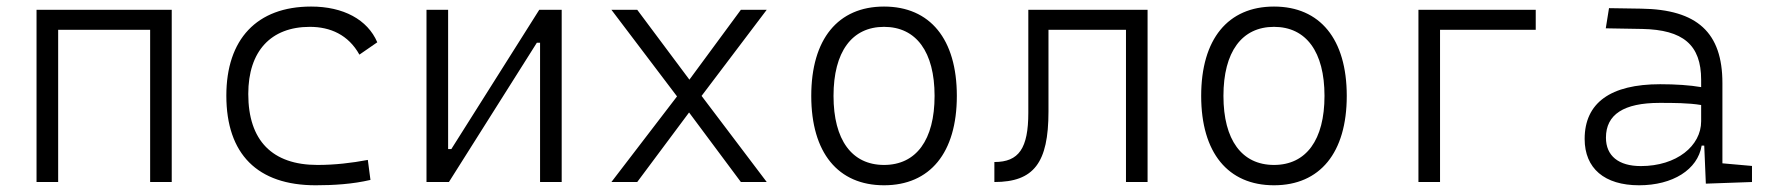

<svg xmlns="http://www.w3.org/2000/svg" viewBox="-20 -547 5313 577"><path d="M431.2 0H496.1V-517.6H89.8V0H154.8V-457.5H431.2Z M928.7 9.8C982.4 9.8 1040 6.3 1093.3 -6.3L1085.4 -66.4C1036.6 -57.1 985.4 -51.3 934.1 -51.3C798.3 -51.3 726.1 -124.5 726.1 -264.6C726.1 -393.6 794.4 -466.3 911.1 -466.3C972.7 -466.3 1026.9 -442.4 1060.1 -382.8L1113.8 -419.9C1084.5 -488.3 1011.7 -527.3 915 -527.3C751.5 -527.3 660.2 -428.7 660.2 -259.8C660.2 -83.5 753.9 9.8 928.7 9.8Z M1261.7 0H1329.1L1593.3 -418.5H1603V0H1668V-517.6H1600.6L1336.4 -99.1H1326.7V-517.6H1261.7Z M1817.4 0H1895L2050.8 -209L2206.5 0H2284.2L2088.4 -258.8L2284.2 -517.6H2206.5L2051.8 -307.6L1895 -517.6H1817.4L2014.6 -257.3Z M2636.7 9.8C2774.9 9.8 2855.5 -87.9 2855.5 -258.8C2855.5 -429.7 2774.9 -527.3 2636.7 -527.3C2498.5 -527.3 2418 -429.7 2418 -258.8C2418 -87.9 2498.5 9.8 2636.7 9.8ZM2636.7 -51.3C2540 -51.3 2484.9 -126.5 2484.9 -258.8C2484.9 -391.1 2540 -466.3 2636.7 -466.3C2733.4 -466.3 2788.6 -391.1 2788.6 -258.8C2788.6 -126.5 2733.4 -51.3 2636.7 -51.3Z M2968.3 0C3086.9 0 3130.9 -57.6 3130.9 -211.9V-457.5H3363.8V0H3428.7V-517.6H3070.3V-208.5C3070.3 -101.1 3042 -60.1 2968.3 -60.1Z M3808.6 9.8C3946.8 9.8 4027.3 -87.9 4027.3 -258.8C4027.3 -429.7 3946.8 -527.3 3808.6 -527.3C3670.4 -527.3 3589.8 -429.7 3589.8 -258.8C3589.8 -87.9 3670.4 9.8 3808.6 9.8ZM3808.6 -51.3C3711.9 -51.3 3656.7 -126.5 3656.7 -258.8C3656.7 -391.1 3711.9 -466.3 3808.6 -466.3C3905.3 -466.3 3960.4 -391.1 3960.4 -258.8C3960.4 -126.5 3905.3 -51.3 3808.6 -51.3Z M4242.7 0H4307.6V-457.5H4595.2V-517.6H4242.7Z M5106.4 4.9 5245.1 0V-48.3L5156.2 -56.2V-297.4C5156.2 -448.7 5081.1 -518.6 4912.1 -521L4815.4 -522.5L4805.7 -461.9L4915.5 -460C5037.6 -457.5 5092.3 -412.6 5092.3 -307.1V-285.2C5058.6 -291 5015.6 -293.9 4969.2 -293.9C4819.8 -293.9 4742.2 -237.8 4742.2 -129.4C4742.2 -41 4801.8 9.8 4905.8 9.8C5006.8 9.8 5082 -37.1 5093.8 -109.4H5101.6ZM5092.3 -231.4V-182.6C5092.3 -108.9 5019 -47.9 4911.1 -47.9C4844.2 -47.9 4806.2 -78.6 4806.2 -133.3C4806.2 -203.1 4859.9 -237.8 4967.3 -237.8C5007.8 -237.8 5054.2 -237.8 5092.3 -231.4Z"/></svg>

Font: Cascadia Code Light
Style: Regular
Weight: 300
Monospace: yes
Designer: Aaron Bell
Foundry: Saja Typeworks
Version: Version 2404.023